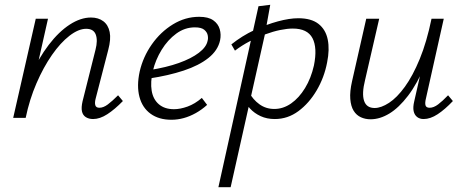

<svg xmlns="http://www.w3.org/2000/svg" viewBox="-20 -491 1933 800"><path d="M368 5Q350 5 337.5 -3Q325 -11 321.5 -27Q318 -43 324 -69L378 -284Q388 -323 379 -347Q370 -371 339 -371Q307 -371 269.5 -342Q232 -313 196.5 -262Q161 -211 132 -144Q103 -77 87 0H48Q71 -95 106 -172Q141 -249 183 -304Q225 -359 270.5 -388.5Q316 -418 359 -418Q390 -418 410.5 -402.5Q431 -387 437 -357.5Q443 -328 431 -283L379 -82Q374 -64 377 -53Q380 -42 394 -42Q411 -42 429.5 -56Q448 -70 472 -94L492 -70Q458 -35 427 -15Q396 5 368 5ZM35 0 129 -413H180L87 0Z M694 8Q642 8 607.5 -17Q573 -42 561 -87.5Q549 -133 562 -193Q576 -254 612.5 -306Q649 -358 700.5 -389.5Q752 -421 810 -421Q848 -421 868.5 -406.5Q889 -392 895.5 -369.5Q902 -347 897 -323Q888 -281 848.5 -249.5Q809 -218 745.5 -197Q682 -176 602 -164L603 -199Q673 -210 725 -228.5Q777 -247 808.5 -271Q840 -295 845 -321Q848 -331 845.5 -344Q843 -357 831 -367Q819 -377 792 -377Q750 -377 714.5 -351Q679 -325 653.5 -283.5Q628 -242 617 -196Q606 -149 612 -113Q618 -77 642 -56.5Q666 -36 705 -36Q731 -36 761.5 -47Q792 -58 821 -83L843 -54Q821 -34 796 -20Q771 -6 745.5 1Q720 8 694 8Z M890 289 1057 -465 1106 -471 1084 -349 941 289ZM1125 5Q1092 5 1066 -7Q1040 -19 1022 -38.5Q1004 -58 994 -82L1018 -106Q1034 -76 1061 -56.5Q1088 -37 1123 -37Q1160 -37 1193 -60Q1226 -83 1251 -124Q1276 -165 1288 -218Q1303 -292 1282 -332Q1261 -372 1200 -372Q1177 -372 1147.5 -366Q1118 -360 1085.5 -348Q1053 -336 1020.5 -319Q988 -302 959 -280L944 -306Q989 -342 1039.5 -365.5Q1090 -389 1138 -402Q1186 -415 1223 -415Q1277 -415 1307 -391.5Q1337 -368 1345.5 -326.5Q1354 -285 1343 -231Q1331 -168 1299.5 -114.5Q1268 -61 1223.5 -28Q1179 5 1125 5Z M1524 6Q1502 6 1483.5 -2.5Q1465 -11 1453.5 -29.5Q1442 -48 1439.5 -78.5Q1437 -109 1447 -153L1506 -413H1560L1501 -157Q1487 -101 1497 -71Q1507 -41 1541 -41Q1568 -41 1601 -62.5Q1634 -84 1667 -129.5Q1700 -175 1729 -245.5Q1758 -316 1778 -413H1810Q1786 -302 1752.5 -222.5Q1719 -143 1680.5 -92.5Q1642 -42 1602.5 -18Q1563 6 1524 6ZM1745 5Q1729 5 1718 -3.5Q1707 -12 1703.5 -28Q1700 -44 1706 -69L1784 -413H1829L1755 -82Q1750 -62 1753 -52Q1756 -42 1770 -42Q1787 -42 1805.5 -56Q1824 -70 1847 -94L1867 -70Q1834 -35 1803.5 -15Q1773 5 1745 5Z"/></svg>

Font: Ysabeau Office Light
Style: Italic
Weight: 300
Italic angle: -12°
Designer: Christian Thalmann (Catharsis Fonts)
Version: Version 2.001;gftools[0.9.30]; featfreeze: tnum,lnum,ss02